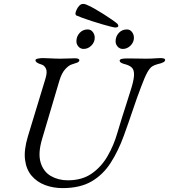

<svg xmlns="http://www.w3.org/2000/svg" viewBox="-20 -951 867 985"><path d="M546 -815Q530 -819 504 -826.5Q478 -834 450.5 -843Q423 -852 401 -860Q379 -868 371 -872Q369 -874 368 -876.5Q367 -879 367 -881Q367 -887 372 -899Q377 -911 386 -921Q395 -931 407 -931Q411 -931 414.5 -930Q418 -929 421.5 -928Q425 -927 428 -925Q441 -920 464 -907Q487 -894 511.5 -878.5Q536 -863 556 -849Q576 -835 583 -828Q585 -825 586 -822.5Q587 -820 587 -818Q587 -814 582.5 -812Q578 -810 573 -810Q566 -810 559 -812Q552 -814 546 -815ZM301 14Q253 14 211.5 -1.5Q170 -17 142.5 -49Q115 -81 108.5 -131Q102 -181 123 -251L213 -547Q224 -583 215.5 -599.5Q207 -616 193 -620Q162 -629 162 -642Q162 -648 175 -650.5Q188 -653 200 -653Q221 -653 242 -651.5Q263 -650 289 -650Q311 -650 330 -651Q349 -652 364 -652Q388 -652 387 -641Q386 -634 376.5 -630Q367 -626 350 -621Q334 -617 315 -596.5Q296 -576 284 -535L196 -238Q174 -164 188.5 -117Q203 -70 241 -48Q279 -26 328 -26Q401 -26 450.5 -60.5Q500 -95 532 -150.5Q564 -206 582 -269Q593 -307 605.5 -346.5Q618 -386 629 -420Q640 -454 646 -474Q666 -534 667.5 -563Q669 -592 656.5 -604Q644 -616 620 -622Q611 -624 602.5 -628.5Q594 -633 594 -640Q594 -646 603.5 -648.5Q613 -651 625 -651Q639 -651 657.5 -651Q676 -651 695 -650.5Q714 -650 727 -650Q742 -650 755.5 -650.5Q769 -651 781 -652Q793 -653 803 -653Q815 -653 821.5 -650.5Q828 -648 827 -642Q826 -630 789 -622Q773 -618 761 -610.5Q749 -603 736 -580Q723 -557 704 -506Q683 -451 661.5 -387Q640 -323 615 -254Q587 -177 548 -116Q509 -55 450 -20.5Q391 14 301 14ZM610 -700Q594 -700 583.5 -712Q573 -724 573 -739Q573 -764 589.5 -782Q606 -800 631 -800Q647 -800 657 -787Q667 -774 667 -757Q667 -742 659 -729Q651 -716 638 -708Q625 -700 610 -700ZM409 -700Q393 -700 382.5 -712Q372 -724 372 -739Q372 -764 388.5 -782Q405 -800 430 -800Q446 -800 456 -787Q466 -774 466 -757Q466 -735 449 -717.5Q432 -700 409 -700Z"/></svg>

Font: EB Garamond
Style: Italic
Weight: 400
Italic angle: -17.2°
Designer: Georg Duffner and Octavio Pardo
Foundry: Georg Duffner
Version: Version 1.001